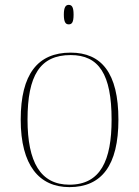

<svg xmlns="http://www.w3.org/2000/svg" viewBox="-20 -758 571 788"><path d="M262 -658C275 -658 282 -666 282 -698C282 -729 275 -738 262 -738C250 -738 242 -729 242 -698C242 -666 250 -658 262 -658ZM265 10C397 10 466 -79 466 -267C466 -459 396 -542 270 -542C135 -542 65 -454 65 -267C65 -79 141 10 265 10ZM265 0C146 0 93 -93 93 -267C93 -448 144 -532 270 -532C386 -532 438 -453 438 -267C438 -100 393 0 265 0Z"/></svg>

Font: Noto Serif Display Thin
Style: Regular
Weight: 100
Designer: Monotype Design Team
Foundry: Monotype Imaging Inc.
Version: Version 2.009